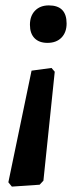

<svg xmlns="http://www.w3.org/2000/svg" viewBox="-20 -495 313 712"><path d="M156 -336Q125 -336 108 -353.5Q91 -371 91 -403Q91 -436 110 -455.5Q129 -475 161 -475Q227 -475 227 -408Q227 -375 208 -355.5Q189 -336 156 -336ZM24 197 11 181 97 -233 171 -243 183 -229 141 175 127 190Z"/></svg>

Font: Alegreya Sans SC
Style: Bold Italic
Weight: 700
Italic angle: -7°
Designer: Juan Pablo del Peral
Foundry: Huerta Tipografica
Version: Version 2.007